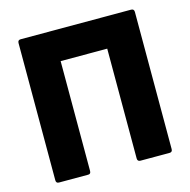

<svg xmlns="http://www.w3.org/2000/svg" viewBox="-98 -752 840 848"><g transform="rotate(-15 321.5 -327.5)"><path d="M69 0Q56 0 56 -14V-641Q56 -655 69 -655H574Q588 -655 588 -641V-14Q588 0 575 0H442Q428 0 428 -14V-516H215V-14Q215 0 203 0Z"/></g></svg>

Font: Sofia Sans Semi Condensed Black
Style: Regular
Weight: 900
Designer: Botio Nikoltchev, Ani Petrova
Foundry: lettersoup
Version: Version 4.100; ttfautohint (v1.8.4.7-5d5b)